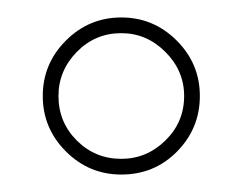

<svg xmlns="http://www.w3.org/2000/svg" viewBox="-20 -630 278 220"><path d="M119 -430Q82 -430 55.5 -456.5Q29 -483 29 -520Q29 -557 55.5 -583.5Q82 -610 119 -610Q156 -610 182.5 -583.5Q209 -557 209 -520Q209 -483 183 -456.5Q157 -430 119 -430ZM119 -592Q89 -592 68 -570.5Q47 -549 47 -520Q47 -490 68 -469Q89 -448 119 -448Q148 -448 169.5 -469Q191 -490 191 -520Q191 -549 169.5 -570.5Q148 -592 119 -592Z"/></svg>

Font: Moniqa Cond Heading
Style: Regular
Weight: 400
Width: 3
Designer: Rajesh Rajput
Foundry: Rajesh Rajput
Version: Version 1.000